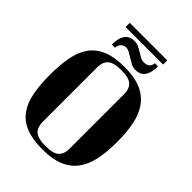

<svg xmlns="http://www.w3.org/2000/svg" viewBox="-283 -1093 1302 1302"><g transform="rotate(45 367.5 -442.0)"><path d="M179 -915V-955H539V-915ZM493 -882H523Q524 -823 501.5 -789.5Q479 -756 431 -756Q409 -756 389.5 -766Q370 -776 351 -788Q332 -800 314.5 -810Q297 -820 280 -820Q265 -820 255 -814Q245 -808 239 -799.5Q233 -791 230 -781.5Q227 -772 227 -765H197Q196 -824 219 -857.5Q242 -891 290 -891Q312 -891 330.5 -882Q349 -873 366.5 -862Q384 -851 400.5 -842Q417 -833 435 -833Q466 -833 479 -847.5Q492 -862 493 -882ZM367 -719Q460 -719 522 -693Q584 -667 621.5 -616.5Q659 -566 674.5 -492.5Q690 -419 690 -323Q690 -227 674.5 -153.5Q659 -80 621.5 -30Q584 20 522 45.5Q460 71 367 71Q270 71 207.5 45.5Q145 20 109 -30Q73 -80 59 -153.5Q45 -227 45 -323Q45 -419 59 -492.5Q73 -566 109 -616.5Q145 -667 207.5 -693Q270 -719 367 -719ZM494 -587Q494 -635 467 -661.5Q440 -688 365 -688Q291 -688 263.5 -661.5Q236 -635 236 -587V-61Q236 -13 263.5 13.5Q291 40 365 40Q440 40 467 13.5Q494 -13 494 -61Z"/></g></svg>

Font: Cafe24 ClassicType
Style: Regular
Weight: 400
Designer: Cafe24 thkim, hmlim, mnelim & 4IR
Foundry: Cafe24
Version: Version 1.000